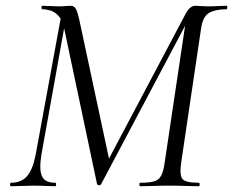

<svg xmlns="http://www.w3.org/2000/svg" viewBox="-20 -645 807 665"><path d="M465.8 0Q462.8 0 462.8 -6Q462.8 -12 465.8 -12Q497.8 -12 514.2 -17Q530.6 -22 538.4 -37Q546.2 -52 550.2 -81L625.8 -587.2L651.4 -613L330.2 -7Q328.2 -3 322.7 -3.5Q317.2 -4 316 -8L203.2 -542Q197 -574 183.6 -589Q170.2 -604 154.8 -608.5Q139.4 -613 126 -613Q123.8 -613 123.8 -619Q123.8 -625 126 -625Q138.8 -625 154 -624Q169.2 -623 181.2 -623Q196.4 -623 207.7 -624Q219 -625 225.2 -625Q236.2 -625 242.3 -615Q248.4 -605 255.4 -573L359.6 -85.6L325.8 -35.8L624.4 -600Q638.8 -625 656.6 -625Q662.4 -625 675.2 -624Q688 -623 699.2 -623Q721.2 -623 735.7 -624Q750.2 -625 765.2 -625Q767.2 -625 767.2 -619Q767.2 -613 765.2 -613Q726.4 -613 704.4 -600.5Q682.4 -588 676.4 -546L607.4 -81Q601.4 -38 612.1 -25Q622.8 -12 668.6 -12Q671.6 -12 671.6 -6Q671.6 0 668.6 0Q649 0 622.9 -1Q596.8 -2 567.2 -2Q537.6 -2 512 -1Q486.4 0 465.8 0ZM17.8 0Q14.8 0 14.8 -6Q14.8 -12 17.8 -12Q53.4 -12 73.4 -34.6Q93.4 -57.2 103.4 -108.6L194 -602L211.6 -600L123.4 -109.2Q115 -57.4 125.4 -34.7Q135.8 -12 171.4 -12Q174.4 -12 174.4 -6Q174.4 0 171.4 0Q155 0 136.9 -1Q118.8 -2 95 -2Q74.4 -2 54.9 -1Q35.4 0 17.8 0Z"/></svg>

Font: Cormorant Infant Light
Style: Italic
Weight: 300
Italic angle: -10°
Designer: Christian Thalmann (Catharsis Fonts)
Foundry: Catharsis Fonts
Version: Version 4.001